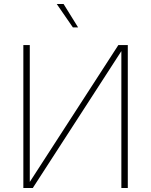

<svg xmlns="http://www.w3.org/2000/svg" viewBox="-20 -934 751 954"><path d="M615 0V-710H568L128 -30V-710H96V0H143L583 -680V0ZM342 -798 262 -914H296L368 -798Z"/></svg>

Font: Geist Thin
Style: Regular
Weight: 400
Designer: Basement.studio, Andrés Briganti, Mateo Zaragoza
Foundry: Basement.studio, Vercel, Andrés Briganti, Guido Ferreyra, Mateo Zaragoza
Version: Version 1.401